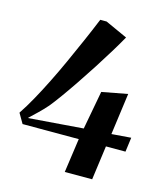

<svg xmlns="http://www.w3.org/2000/svg" viewBox="-112 -835 795 921"><g transform="rotate(15 286.0 -374.5)"><path d="M296 0 320 -169.5H41L12.5 -218.5Q38 -256.5 64.2 -303.8Q90.5 -351 117.2 -404.8Q144 -458.5 170.2 -516.2Q196.5 -574 222.2 -632.8Q248 -691.5 271.5 -749H303L413 -699Q393.5 -664 366 -619Q338.5 -574 307.5 -525.8Q276.5 -477.5 245.5 -431.8Q214.5 -386 187.5 -348.5Q160.5 -311 142 -288.5Q121 -264.5 99.8 -244.2Q78.5 -224 57.5 -204L330 -225L365.5 -416L493 -440L465 -233.5L561.5 -241L552 -169.5H455L432 0Z"/></g></svg>

Font: Merriweather 144pt SemiBold
Style: Italic
Weight: 600
Italic angle: -7.8°
Version: Version 2.101